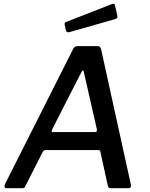

<svg xmlns="http://www.w3.org/2000/svg" viewBox="-20 -983 781 1003"><path d="M12 0Q6 0 4 -6Q2 -12 7 -23L363 -729Q368 -737 373.5 -739.5Q379 -742 388 -742H489Q499 -742 503.5 -736Q508 -730 509 -722L664 -17Q665 -11 662.5 -5.5Q660 0 653 0H558Q545 0 543 -14L504 -192Q503 -199 494 -199H218Q208 -199 203 -189L111 -8Q109 -3 106 -1.5Q103 0 96 0H12ZM476 -293Q489 -293 486 -308L418 -606Q417 -616 413 -615Q409 -614 404 -604L252 -306Q249 -298 250 -295.5Q251 -293 257 -293ZM581 -954 593 -901Q594 -895 592.5 -890.5Q591 -886 581 -883L342 -815Q334 -813 329.5 -816.5Q325 -820 324 -826L318 -853Q316 -865 322 -867L568 -963Q572 -964 576 -962.5Q580 -961 581 -954Z"/></svg>

Font: Libre Franklin Thin Medium
Style: Italic
Weight: 500
Italic angle: -8°
Version: Version 3.000